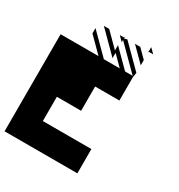

<svg xmlns="http://www.w3.org/2000/svg" viewBox="-200 -1006 1067 1142"><g transform="rotate(30 333.5 -435.0)"><path d="M505.2 -833.3 500 -838.5H505.2ZM505.2 -744.8 411.5 -838.5H447.9L505.2 -781.2ZM338.5 -807.3 307.3 -838.5H338.5V-833.3L359.4 -838.5L505.2 -692.7L500 -661.5V-500H333.3V-333.3H166.7V-166.7H500V0H0V-666.7H260.4L161.5 -765.6V-802.1L296.9 -666.7H406.2L338.5 -734.4V-697.9L197.9 -838.5H234.4L328.1 -744.8V-781.2L442.7 -666.7H494.8L338.5 -822.9ZM505.2 -838.5H536.5L505.2 -869.8ZM338.5 -838.5H343.8L338.5 -843.8Z"/></g></svg>

Font: 0xA000-Monochrome
Style: Monochrome
Weight: 400
Version: Version 0.1